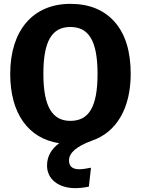

<svg xmlns="http://www.w3.org/2000/svg" viewBox="-20 -730 731 996"><path d="M658 -347C658 -462 631 -552 576 -615C521 -678 444 -710 345 -710C151 -710 33 -572 33 -347C33 -142 126 -12 287 13C245 44 224 82 224 129C224 200 284 246 371 246C394 246 418 243 441 238L452 140C427 145 407 148 391 148C356 148 338 133 338 102C338 63 377 29 456 0C584 -43 658 -168 658 -347ZM345 -103C252 -103 205 -176 205 -347C205 -518 250 -590 345 -590C440 -590 486 -519 486 -347C486 -175 441 -103 345 -103Z"/></svg>

Font: Fira Sans
Style: Bold
Weight: 700
Designer: Carrois Corporate & Edenspiekermann AG
Foundry: Carrois Corporate GbR & Edenspiekermann AG
Version: Version 4.203